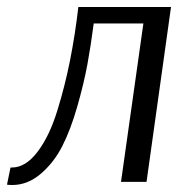

<svg xmlns="http://www.w3.org/2000/svg" viewBox="-21 -520 513 549"><path d="M468 -500 398 0H325L389 -453H247Q239 -391 229 -336.5Q219 -282 200 -215.5Q181 -149 157 -102Q133 -55 95.5 -23Q58 9 14 9Q4 9 -1 8L9 -41H13Q52 -41 86 -85.5Q120 -130 142.5 -202.5Q165 -275 179.5 -348.5Q194 -422 203 -500Z"/></svg>

Font: ArsenalItalic
Style: Italic
Weight: 400
Italic angle: -9°
Designer: Andrij Shevchenko
Foundry: Stairsfor.com
Version: Version 1.000